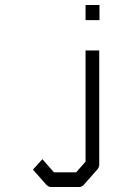

<svg xmlns="http://www.w3.org/2000/svg" viewBox="-20 -679 526 772"><path d="M379 -17Q379 -6 370 4L316 65Q308.5 73 297 73H185.5Q175 73 166.5 64L112.5 3L150.5 -39L197 14H286L324 -29V-476H379ZM324 -659H380V-598H324Z"/></svg>

Font: 3270 Nerd Font Mono SemCond
Style: Regular
Weight: 400
Monospace: yes
Version: Version 3.0.1;Nerd Fonts 3.1.1